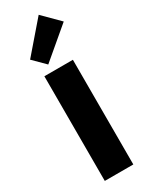

<svg xmlns="http://www.w3.org/2000/svg" viewBox="-296 -1237 1004 1287"><g transform="rotate(-30 205.5 -593.0)"><path d="M315.9 -810.1V0H95.2V-810.1ZM268.1 -1186 391.1 -1063 157.2 -865.2 67.9 -954.1Z"/></g></svg>

Font: Sinkin Sans 900 X Black
Style: Regular
Weight: 950
Designer: Keith Bates
Foundry: K-Type
Version: Sinkin Sans (version 1.0)  by Keith Bates   •   © 2014   www